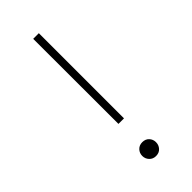

<svg xmlns="http://www.w3.org/2000/svg" viewBox="-214 -693 741 741"><g transform="rotate(-45 156.5 -322.5)"><path d="M171.9 -185.1V-649.9H141.1L141.6 -185.1ZM119.1 -32.7Q119.1 -17.1 129.6 -5.9Q140.1 5.4 156.7 5.4Q173.8 5.4 184.1 -5.9Q194.3 -17.1 194.3 -32.7Q194.3 -48.3 184.1 -59.3Q173.8 -70.3 156.7 -70.3Q140.1 -70.3 129.6 -59.3Q119.1 -48.3 119.1 -32.7Z"/></g></svg>

Font: Estedad VF
Style: Regular
Weight: 100
Designer: Amin Abedi
Version: Version 7.3